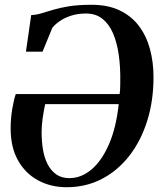

<svg xmlns="http://www.w3.org/2000/svg" viewBox="-20 -772 671 803"><path d="M88.5 -556 110.5 -709Q130.5 -709.5 152.2 -716Q174 -722.5 202 -731Q230 -739.5 269 -745.8Q308 -752 363.5 -752Q431.5 -752 480.5 -728.5Q529.5 -705 560.8 -663.8Q592 -622.5 607 -567.5Q622 -512.5 622 -449.5Q622 -349 595.2 -265Q568.5 -181 519.8 -119Q471 -57 404.8 -23Q338.5 11 259 11Q192 11 138.8 -18Q85.5 -47 55 -101.8Q24.5 -156.5 24.5 -234.5Q24.5 -277.5 31.5 -317.8Q38.5 -358 46 -378.5H480.5Q481.5 -385.5 482 -394.2Q482.5 -403 482.8 -412.2Q483 -421.5 483 -431Q484 -490 476.8 -541.8Q469.5 -593.5 452.8 -632.5Q436 -671.5 408.2 -693.5Q380.5 -715.5 340 -715.5Q305.5 -715.5 277.5 -706.5Q249.5 -697.5 229.5 -683.5Q209.5 -669.5 198.5 -655L158 -556ZM476.5 -336.5H169Q163 -310 158.5 -278.2Q154 -246.5 154 -219Q154 -182 159.5 -147.8Q165 -113.5 178.5 -86.5Q192 -59.5 214.5 -43.2Q237 -27 270 -27Q320 -27 363 -63.5Q406 -100 436 -169.2Q466 -238.5 476.5 -336.5Z"/></svg>

Font: Merriweather 96pt SemiBold
Style: Italic
Weight: 600
Italic angle: -7.8°
Version: Version 2.101